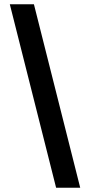

<svg xmlns="http://www.w3.org/2000/svg" viewBox="-20 -760 423 900"><path d="M26 -740H139L356 120H243Z"/></svg>

Font: Encode Sans Narrow
Style: SemiBold
Weight: 600
Designer: Pablo Impallari, Andres Torresi
Foundry: Pablo Impallari, Andres Torresi
Version: Version 1.000; ttfautohint (v1.00) -l 8 -r 50 -G 200 -x 14 -